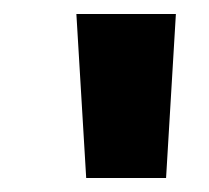

<svg xmlns="http://www.w3.org/2000/svg" viewBox="-20 -688 298 274"><path d="M103 -434 89 -668H231L217 -434Z"/></svg>

Font: Atkinson Hyperlegible
Style: Bold Italic
Weight: 700
Italic angle: -12°
Designer: Elliott Scott, Megan Eiswerth, Linus Boman, Theodore Petrosky
Foundry: Braille Institute
Version: Version 1.006; ttfautohint (v1.8.3)